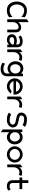

<svg xmlns="http://www.w3.org/2000/svg" viewBox="2414 -3100 883 5751"><g transform="rotate(90 2855.5 -224.5)"><path d="M26 -290C26 -105 126 11 283 11C389 11 442 -16 496 -54L498 -56L485 -157L478 -151C434 -109 374 -72 283 -72C177 -72 113 -184 113 -290C113 -411 195 -508 287 -508C377 -508 433 -471 478 -428L485 -422L498 -523L496 -525C442 -563 389 -590 283 -590C113 -590 26 -432 26 -290Z M558 0H642V-161C642 -216 661 -260 687 -290C710 -317 747 -340 793 -340C844 -340 866 -304 866 -250V0H949V-254C949 -349 897 -416 799 -416C726 -416 677 -377 642 -330V-646L558 -585Z M1006 -135C1006 -46 1080 11 1179 11C1245 11 1298 -34 1320 -55V0H1396V-298C1396 -409 1333 -462 1218 -462C1137 -462 1089 -440 1047 -404L1043 -401L1087 -336L1091 -340C1126 -372 1159 -381 1218 -381C1285 -381 1313 -359 1313 -298V-266C1298 -272 1255 -288 1209 -288C1099 -288 1006 -246 1006 -135ZM1093 -136C1093 -193 1145 -209 1209 -209C1254 -209 1299 -194 1313 -189V-143C1305 -133 1251 -68 1182 -68C1128 -68 1093 -89 1093 -136Z M1459 0H1542V-191C1542 -244 1562 -287 1588 -316C1611 -343 1646 -365 1692 -365C1737 -365 1745 -359 1763 -347L1768 -344L1803 -422L1798 -425C1770 -438 1758 -447 1700 -447C1627 -447 1577 -408 1542 -360V-456L1459 -396Z M1815 -245C1815 -103 1923 -9 2030 -9C2098 -9 2146 -38 2181 -79V6C2181 75 2134 114 2056 114C2003 114 1960 112 1893 68L1887 64L1860 144L1863 146C1939 193 1994 197 2056 197C2197 197 2264 109 2264 12V-471H2185V-408C2151 -448 2100 -482 2030 -482C1892 -482 1815 -363 1815 -245ZM1903 -240C1903 -323 1956 -397 2036 -397C2127 -397 2181 -331 2181 -240C2181 -164 2126 -88 2036 -88C1952 -88 1903 -164 1903 -240Z M2325 -226C2325 -95 2436 11 2570 11C2658 11 2735 -36 2778 -106L2781 -111L2776 -114C2776 -114 2712 -141 2673 -108C2645 -85 2610 -70 2570 -70C2495 -70 2430 -119 2412 -187H2813V-225C2813 -356 2704 -462 2570 -462C2436 -462 2325 -357 2325 -226ZM2412 -262C2429 -330 2493 -381 2570 -381C2646 -381 2710 -331 2726 -262Z M2871 0H2954V-191C2954 -244 2974 -287 3000 -316C3023 -343 3058 -365 3104 -365C3149 -365 3157 -359 3175 -347L3180 -344L3215 -422L3210 -425C3182 -438 3170 -447 3112 -447C3039 -447 2989 -408 2954 -360V-456L2871 -396Z M3352 -50 3356 -47C3403 -16 3448 11 3587 11C3694 11 3799 -73 3799 -162C3799 -299 3686 -323 3575 -345C3517 -357 3439 -363 3439 -423C3439 -479 3481 -508 3546 -507C3667 -507 3700 -465 3723 -463H3726L3781 -529L3777 -532C3730 -563 3685 -590 3546 -590C3432 -590 3352 -509 3352 -424C3352 -305 3454 -284 3550 -265C3624 -250 3712 -241 3712 -163C3712 -105 3646 -72 3587 -72C3466 -72 3433 -114 3410 -116H3407Z M3857 134 3940 195V-61C3974 -21 4021 11 4090 11C4197 11 4305 -83 4305 -225C4305 -343 4228 -462 4090 -462C4020 -462 3970 -429 3935 -388V-451H3857ZM3940 -225C3940 -313 3993 -377 4084 -377C4164 -377 4217 -306 4217 -225C4217 -151 4168 -78 4084 -78C3994 -78 3940 -152 3940 -225Z M4361 -226C4361 -95 4472 11 4606 11C4740 11 4849 -95 4849 -226C4849 -357 4740 -462 4606 -462C4472 -462 4361 -357 4361 -226ZM4443 -226C4443 -312 4517 -381 4606 -381C4695 -381 4767 -312 4767 -226C4767 -140 4695 -70 4606 -70C4517 -70 4443 -140 4443 -226Z M4907 0H4990V-191C4990 -244 5010 -287 5036 -316C5059 -343 5094 -365 5140 -365C5185 -365 5193 -359 5211 -347L5216 -344L5251 -422L5246 -425C5218 -438 5206 -447 5148 -447C5075 -447 5025 -408 4990 -360V-456L4907 -396Z M5296 -367H5378V-160C5380 -50 5443 11 5555 11C5625 11 5653 -8 5686 -31L5689 -33L5653 -105L5648 -102C5619 -81 5614 -70 5555 -70C5490 -70 5461 -104 5461 -168V-367H5646V-449H5461V-632H5378V-449H5296Z"/></g></svg>

Font: Charger Sport
Style: SeBd
Weight: 600
Designer: Jasper
Foundry: Cannot Into Space Fonts
Version: Version 1.1